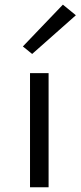

<svg xmlns="http://www.w3.org/2000/svg" viewBox="-20 -786 338 806"><path d="M106 0V-479H184V0ZM115 -559.5 76 -591 244 -766.5 298.5 -722Z"/></svg>

Font: Karla
Style: Regular
Weight: 400
Designer: Jonathan Pinhorn
Version: Version 2.004;gftools[0.9.33]